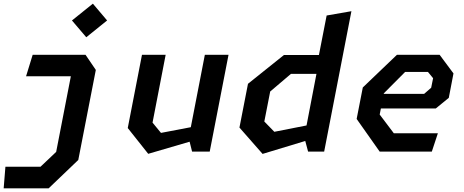

<svg xmlns="http://www.w3.org/2000/svg" viewBox="-28 -826 2528 1046"><path d="M-8 200H237L398.5 45.5L494 -445L438 -527.5H150L114 -410.5H358L278 1.5L192.5 82.5H1.5ZM364 -714.5 442 -623 555.5 -714.5 478 -806Z M874.5 -527.5H745.5L668 -128.5L779.5 12L1005 -54L1018.5 0H1114.5L1217 -527.5H1088L1011.5 -133L849 -102L803 -158Z M1650.5 0H1738L1886.5 -765L1751.5 -741.5L1709.5 -526.5H1519L1323 -369.5L1276.5 -131L1402.5 12.5L1635 -58ZM1412 -164 1444 -327.5 1557 -423.5H1696L1642 -142.5L1466.5 -108Z M2040.5 0H2324.5L2357.5 -100H2117.5L2040.5 -202L2047 -235H2346L2417 -293L2442.5 -426L2367 -527.5H2134.5L1948.5 -349.5L1915 -178ZM2062.5 -314.5 2063 -317.5 2179 -434H2303.5L2331.5 -400L2321 -348L2282.5 -314.5Z"/></svg>

Font: Monaspace Krypton SemiBold
Style: Italic
Weight: 600
Italic angle: -11°
Designer: Riley Cran & the Lettermatic Team
Foundry: Lettermatic
Version: Version 1.101 (Monaspace Krypton)